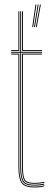

<svg xmlns="http://www.w3.org/2000/svg" viewBox="-20 -820 222 845"><path d="M132 -3Q90.5 -3 79.8 -21.6Q69 -40.2 69 -85V-588H29V-592H69V-770H73V-592H165V-588H73V-85Q73 -41.5 83 -24.2Q93 -7 132 -7Q142 -7 153.5 -8.2Q165 -9.5 175 -11.8V-7.8Q164.8 -5.2 153.2 -4.1Q141.8 -3 132 -3ZM132 5Q87 5 74 -16Q61 -37 61 -85V-580H29V-584H65V-85Q65 -39 76.9 -19Q88.8 1 132 1Q142.5 1 154.1 -0.2Q165.8 -1.5 175 -4V0Q157 5 132 5ZM132 -11Q94 -11 85.5 -27.8Q77 -44.5 77 -85.2V-584H165V-580H81V-85.2Q81 -45.8 88.8 -30.4Q96.5 -15 132 -15Q141.2 -15 152.4 -16.1Q163.5 -17.2 175 -19.5V-15.5Q165 -13.5 153.5 -12.2Q142 -11 132 -11ZM29 -596V-600H61V-770H65V-596ZM77 -596V-770H81V-600H165V-596ZM137.8 -701 155.8 -800H159.8L141.8 -701ZM121.8 -701 136.2 -800H140.2L125.8 -701ZM129.8 -701 146 -800H150L133.8 -701Z"/></svg>

Font: Big Shoulders Inline Display Thin Thin
Style: Regular
Weight: 250
Version: Version 2.002